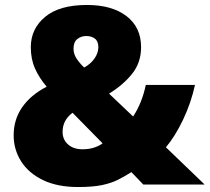

<svg xmlns="http://www.w3.org/2000/svg" viewBox="-20 -743 844 773"><path d="M330 -723Q431 -723 489.5 -678Q548 -633 548 -553Q548 -491 512 -446Q476 -401 419 -366L516 -274Q552 -329 567 -401H765Q749 -328 717 -261Q685 -194 648 -150L804 0H557L509 -50Q482 -33 455.5 -19.5Q429 -6 391.5 2Q354 10 294 10Q211 10 153 -18Q95 -46 65 -93.5Q35 -141 35 -198Q35 -262 69.5 -311.5Q104 -361 168 -394Q138 -429 121 -467Q104 -505 104 -553Q104 -627 161.5 -675Q219 -723 330 -723ZM327 -598Q307 -598 291.5 -586Q276 -574 276 -547Q276 -525 289 -506Q302 -487 319 -471Q347 -487 361.5 -509Q376 -531 376 -553Q376 -577 362 -587.5Q348 -598 327 -598ZM272 -289Q251 -273 241.5 -254Q232 -235 232 -212Q232 -181 254 -161.5Q276 -142 312 -142Q340 -142 361 -149.5Q382 -157 393 -166Z"/></svg>

Font: Noto Kufi Arabic Black
Style: Regular
Weight: 900
Designer: Monotype Design Team, David Williams, Khaled Hosny
Foundry: Google LLC
Version: Version 2.109; ttfautohint (v1.8.4.7-5d5b)